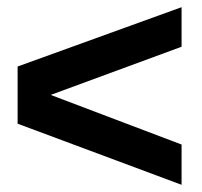

<svg xmlns="http://www.w3.org/2000/svg" viewBox="-20 -499 562 534"><path d="M485 15 29 -155V-314L485 -479V-369L121 -235L485 -97Z"/></svg>

Font: Tajawal ExtraBold
Style: Regular
Weight: 800
Designer: Boutros Fonts
Foundry: Created by Boutros International 2017
Version: Version 1.700